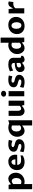

<svg xmlns="http://www.w3.org/2000/svg" viewBox="2612 -3434 1084 6349"><g transform="rotate(-90 3154.5 -260.0)"><path d="M242.2 -110.4Q262.7 -101.1 281.7 -98.1Q300.8 -95.2 313 -95.2Q345.2 -95.2 369.6 -109.1Q394 -123 410.4 -146.5Q426.8 -169.9 435.1 -200.2Q443.4 -230.5 443.4 -262.7Q443.4 -296.9 436 -324.7Q428.7 -352.5 415.3 -372.3Q401.9 -392.1 383.3 -402.6Q364.7 -413.1 342.3 -413.1Q316.4 -413.1 289.8 -400.1Q263.2 -387.2 242.2 -365.2ZM236.3 -437Q254.4 -453.6 274.4 -469.7Q294.4 -485.8 316.4 -498.5Q338.4 -511.2 363.3 -519.3Q388.2 -527.3 416.5 -527.3Q463.4 -527.3 500.7 -506.6Q538.1 -485.8 564 -451.4Q589.8 -417 603.5 -372.8Q617.2 -328.6 617.2 -281.7Q617.2 -240.7 606.9 -203.1Q596.7 -165.5 577.6 -133.1Q558.6 -100.6 532 -74.2Q505.4 -47.9 472.9 -29.3Q440.4 -10.7 402.8 -0.5Q365.2 9.8 324.7 9.8Q313.5 9.8 301.8 9Q290 8.3 279.1 7.1Q268.1 5.9 258.5 3.9Q249 2 242.2 -0.5V261.7H72.8V-517.6H216.8Z M1187 -54.2Q1160.6 -35.6 1133.1 -23.2Q1105.5 -10.7 1078.1 -3.4Q1050.8 3.9 1024.4 6.8Q998 9.8 973.6 9.8Q911.1 9.8 860.8 -7.1Q810.5 -23.9 775.4 -55.7Q740.2 -87.4 721.4 -133.8Q702.6 -180.2 702.6 -239.7Q702.6 -307.1 726.1 -360.6Q749.5 -414.1 788.8 -450.9Q828.1 -487.8 879.9 -507.6Q931.6 -527.3 988.3 -527.3Q1037.1 -527.3 1078.4 -512.2Q1119.6 -497.1 1149.7 -467.5Q1179.7 -438 1196.3 -394.3Q1212.9 -350.6 1212.9 -293.5Q1212.9 -274.9 1211.2 -259.3Q1209.5 -243.7 1207 -233.4H877Q877 -199.2 888.9 -174.8Q900.9 -150.4 923.1 -134.5Q945.3 -118.7 976.6 -111.3Q1007.8 -104 1046.4 -104Q1060.1 -104 1076.9 -105Q1093.8 -106 1112.1 -108.6Q1130.4 -111.3 1149.4 -115.5Q1168.5 -119.6 1187 -126.5ZM1059.1 -293Q1059.1 -326.7 1052.5 -351.1Q1045.9 -375.5 1034.2 -391.4Q1022.5 -407.2 1006.3 -414.8Q990.2 -422.4 971.2 -422.4Q950.2 -422.4 932.9 -413.6Q915.5 -404.8 903.1 -388.2Q890.6 -371.6 883.8 -347.7Q877 -323.7 877 -293Z M1320.3 -136.7 1329.1 -141.6Q1369.6 -119.6 1413.1 -107.4Q1456.5 -95.2 1492.7 -95.2Q1512.7 -95.2 1527.3 -99.4Q1542 -103.5 1551.5 -110.4Q1561 -117.2 1565.7 -126.2Q1570.3 -135.3 1570.3 -145Q1570.3 -161.1 1559.3 -171.4Q1548.3 -181.6 1530 -189Q1511.7 -196.3 1488.5 -201.9Q1465.3 -207.5 1441.2 -214.6Q1417 -221.7 1393.8 -231.4Q1370.6 -241.2 1352.3 -256.8Q1334 -272.5 1323 -295.7Q1312 -318.8 1312 -352.1Q1312 -390.6 1327.9 -422.9Q1343.8 -455.1 1374.8 -478.3Q1405.8 -501.5 1451.2 -514.4Q1496.6 -527.3 1556.2 -527.3Q1571.3 -527.3 1590.3 -526.4Q1609.4 -525.4 1629.2 -523.4Q1648.9 -521.5 1667.7 -518.1Q1686.5 -514.6 1701.7 -510.3L1676.8 -400.4L1667.5 -395Q1632.3 -409.7 1597.9 -416Q1563.5 -422.4 1539.1 -422.4Q1519 -422.4 1504.9 -418.5Q1490.7 -414.6 1481.9 -408Q1473.1 -401.4 1469 -392.8Q1464.8 -384.3 1464.8 -374.5Q1464.8 -357.4 1476.1 -346.9Q1487.3 -336.4 1505.4 -329.3Q1523.4 -322.3 1546.9 -316.7Q1570.3 -311 1594.5 -304.4Q1618.7 -297.9 1642.1 -288.3Q1665.5 -278.8 1683.6 -263.2Q1701.7 -247.6 1712.9 -224.9Q1724.1 -202.1 1724.1 -168.9Q1724.1 -133.3 1709.7 -100.8Q1695.3 -68.4 1666 -43.9Q1636.7 -19.5 1592 -4.9Q1547.4 9.8 1486.8 9.8Q1463.9 9.8 1439.2 7.6Q1414.6 5.4 1389.9 1Q1365.2 -3.4 1341.1 -10.3Q1316.9 -17.1 1295.9 -26.4Z M2112.3 -527.3Q2155.8 -527.3 2190.9 -518.6Q2226.1 -509.8 2248.5 -498L2350.6 -530.3V261.7H2180.7V-72.3Q2161.1 -56.6 2140.1 -41.7Q2119.1 -26.9 2096.9 -15.4Q2074.7 -3.9 2050.8 2.9Q2026.9 9.8 2001 9.8Q1956.1 9.8 1919.9 -10.7Q1883.8 -31.2 1858.4 -65.2Q1833 -99.1 1819.3 -143.3Q1805.7 -187.5 1805.7 -234.9Q1805.7 -296.4 1828.4 -349.9Q1851.1 -403.3 1891.8 -442.6Q1932.6 -481.9 1988.8 -504.6Q2044.9 -527.3 2112.3 -527.3ZM2180.7 -405.3Q2141.6 -422.4 2106.9 -422.4Q2075.2 -422.4 2051.5 -409.2Q2027.8 -396 2012 -373.8Q1996.1 -351.6 1988.3 -321.8Q1980.5 -292 1980.5 -258.8Q1980.5 -225.6 1987.8 -197.3Q1995.1 -168.9 2009.5 -148.2Q2023.9 -127.4 2045.2 -115.7Q2066.4 -104 2094.2 -104Q2113.8 -104 2135.7 -112.3Q2157.7 -120.6 2180.7 -139.2Z M2496.1 -517.6H2665.5V-194.3Q2665.5 -173.8 2670.9 -157Q2676.3 -140.1 2686 -128.4Q2695.8 -116.7 2709.2 -110.4Q2722.7 -104 2738.8 -104Q2763.7 -104 2786.4 -117.9Q2809.1 -131.8 2829.6 -151.4V-517.6H2999V0H2856L2835 -84.5Q2817.4 -68.8 2797.1 -52Q2776.9 -35.2 2754.2 -21.5Q2731.4 -7.8 2706.8 1Q2682.1 9.8 2655.3 9.8Q2625.5 9.8 2596.9 -1.5Q2568.4 -12.7 2545.9 -34.9Q2523.4 -57.1 2509.8 -90.8Q2496.1 -124.5 2496.1 -169.4Z M3144.5 -517.6H3314V0H3144.5ZM3227.1 -599.1Q3205.1 -599.1 3187.5 -605.5Q3169.9 -611.8 3157.5 -623Q3145 -634.3 3138.2 -649.4Q3131.3 -664.6 3131.3 -682.1Q3131.3 -700.2 3138.9 -715.8Q3146.5 -731.4 3159.7 -743.2Q3172.9 -754.9 3191.4 -761.7Q3210 -768.6 3231.9 -768.6Q3253.4 -768.6 3271.2 -762Q3289.1 -755.4 3301.5 -744.1Q3314 -732.9 3320.8 -717.8Q3327.6 -702.6 3327.6 -685.1Q3327.6 -667 3320.1 -651.4Q3312.5 -635.7 3299.3 -624Q3286.1 -612.3 3267.6 -605.7Q3249 -599.1 3227.1 -599.1Z M3450.7 -136.7 3459.5 -141.6Q3500 -119.6 3543.5 -107.4Q3586.9 -95.2 3623 -95.2Q3643.1 -95.2 3657.7 -99.4Q3672.4 -103.5 3681.9 -110.4Q3691.4 -117.2 3696 -126.2Q3700.7 -135.3 3700.7 -145Q3700.7 -161.1 3689.7 -171.4Q3678.7 -181.6 3660.4 -189Q3642.1 -196.3 3618.9 -201.9Q3595.7 -207.5 3571.5 -214.6Q3547.4 -221.7 3524.2 -231.4Q3501 -241.2 3482.7 -256.8Q3464.4 -272.5 3453.4 -295.7Q3442.4 -318.8 3442.4 -352.1Q3442.4 -390.6 3458.3 -422.9Q3474.1 -455.1 3505.1 -478.3Q3536.1 -501.5 3581.5 -514.4Q3627 -527.3 3686.5 -527.3Q3701.7 -527.3 3720.7 -526.4Q3739.7 -525.4 3759.5 -523.4Q3779.3 -521.5 3798.1 -518.1Q3816.9 -514.6 3832 -510.3L3807.1 -400.4L3797.9 -395Q3762.7 -409.7 3728.3 -416Q3693.8 -422.4 3669.4 -422.4Q3649.4 -422.4 3635.3 -418.5Q3621.1 -414.6 3612.3 -408Q3603.5 -401.4 3599.4 -392.8Q3595.2 -384.3 3595.2 -374.5Q3595.2 -357.4 3606.4 -346.9Q3617.7 -336.4 3635.7 -329.3Q3653.8 -322.3 3677.2 -316.7Q3700.7 -311 3724.9 -304.4Q3749 -297.9 3772.5 -288.3Q3795.9 -278.8 3814 -263.2Q3832 -247.6 3843.3 -224.9Q3854.5 -202.1 3854.5 -168.9Q3854.5 -133.3 3840.1 -100.8Q3825.7 -68.4 3796.4 -43.9Q3767.1 -19.5 3722.4 -4.9Q3677.7 9.8 3617.2 9.8Q3594.2 9.8 3569.6 7.6Q3544.9 5.4 3520.3 1Q3495.6 -3.4 3471.4 -10.3Q3447.3 -17.1 3426.3 -26.4Z M4252.9 -74.7Q4238.3 -62.5 4219.7 -47.9Q4201.2 -33.2 4179.2 -20.3Q4157.2 -7.3 4132.3 1.2Q4107.4 9.8 4079.6 9.8Q4045.9 9.8 4020.5 -3.2Q3995.1 -16.1 3978.3 -37.1Q3961.4 -58.1 3952.9 -84.5Q3944.3 -110.8 3944.3 -137.2Q3944.3 -173.3 3960.7 -205.1Q3977.1 -236.8 4011.7 -260.5Q4046.4 -284.2 4100.1 -297.9Q4153.8 -311.5 4228 -311.5H4247.1V-341.8Q4247.1 -381.3 4222.7 -401.9Q4198.2 -422.4 4157.2 -422.4Q4139.2 -422.4 4119.4 -418Q4099.6 -413.6 4079.6 -406Q4059.6 -398.4 4040.5 -388.2Q4021.5 -377.9 4004.9 -366.2L3996.1 -371.1L3967.3 -474.1Q4030.3 -503.4 4086.4 -515.4Q4142.6 -527.3 4196.8 -527.3Q4243.2 -527.3 4283.4 -518.6Q4323.7 -509.8 4353.3 -490Q4382.8 -470.2 4399.9 -438.5Q4417 -406.7 4417 -360.4V-152.3Q4417 -143.6 4418.5 -135Q4419.9 -126.5 4423.8 -119.6Q4427.7 -112.8 4434.6 -108.4Q4441.4 -104 4452.1 -104Q4459 -104 4465.6 -105Q4472.2 -106 4480.5 -109.4V-37.1Q4448.7 -15.1 4417 -2.7Q4385.3 9.8 4355.5 9.8Q4316.9 9.8 4292 -12.2Q4267.1 -34.2 4252.9 -74.7ZM4247.1 -252H4228.5Q4189.9 -252 4164.8 -246.3Q4139.6 -240.7 4124.8 -230.5Q4109.9 -220.2 4104 -205.8Q4098.1 -191.4 4098.1 -173.3Q4098.1 -154.8 4103.5 -141.8Q4108.9 -128.9 4117.9 -120.4Q4127 -111.8 4138.9 -107.9Q4150.9 -104 4164.1 -104Q4182.1 -104 4202.9 -111.6Q4223.6 -119.1 4247.1 -138.7Z M4916 -406.7Q4893.1 -416.5 4875.2 -419.4Q4857.4 -422.4 4846.2 -422.4Q4813 -422.4 4788.3 -408.7Q4763.7 -395 4747.3 -371.8Q4731 -348.6 4722.9 -317.9Q4714.8 -287.1 4714.8 -252.9Q4714.8 -219.7 4722.2 -192.4Q4729.5 -165 4742.9 -145.3Q4756.3 -125.5 4774.9 -114.7Q4793.5 -104 4816.4 -104Q4841.8 -104 4868.2 -116.9Q4894.5 -129.9 4916 -152.3ZM4916 -782.2H5085.9V0H4940.9L4921.9 -80.1Q4903.8 -64 4884 -47.9Q4864.3 -31.7 4842 -19Q4819.8 -6.3 4794.9 1.7Q4770 9.8 4741.7 9.8Q4694.8 9.8 4657.7 -11Q4620.6 -31.7 4594.5 -66.2Q4568.4 -100.6 4554.7 -144.5Q4541 -188.5 4541 -235.4Q4541 -276.4 4551.3 -314Q4561.5 -351.6 4580.6 -384Q4599.6 -416.5 4626.2 -442.9Q4652.8 -469.2 4685.3 -488Q4717.8 -506.8 4755.1 -517.1Q4792.5 -527.3 4833 -527.3Q4857.9 -527.3 4880.4 -523.9Q4902.8 -520.5 4916 -516.6Z M5467.3 9.8Q5400.4 9.8 5350.3 -11Q5300.3 -31.7 5267.1 -66.7Q5233.9 -101.6 5217.5 -147.7Q5201.2 -193.8 5201.2 -244.6Q5201.2 -303.7 5222.7 -355.5Q5244.1 -407.2 5283.4 -445.3Q5322.8 -483.4 5378.4 -505.4Q5434.1 -527.3 5502.4 -527.3Q5568.8 -527.3 5618.9 -506.8Q5668.9 -486.3 5702.1 -451.7Q5735.4 -417 5752.2 -370.4Q5769 -323.7 5769 -272Q5769 -211.4 5747.1 -159.9Q5725.1 -108.4 5685.3 -70.6Q5645.5 -32.7 5590.1 -11.5Q5534.7 9.8 5467.3 9.8ZM5488.3 -95.2Q5511.2 -95.2 5530.5 -105Q5549.8 -114.7 5564 -134.5Q5578.1 -154.3 5586.2 -183.6Q5594.2 -212.9 5594.2 -252Q5594.2 -288.6 5586.7 -319.8Q5579.1 -351.1 5564.7 -373.8Q5550.3 -396.5 5529.5 -409.4Q5508.8 -422.4 5481.9 -422.4Q5458.5 -422.4 5439 -411.9Q5419.4 -401.4 5405.5 -381.3Q5391.6 -361.3 5383.8 -332Q5376 -302.7 5376 -264.6Q5376 -226.1 5383.8 -194.8Q5391.6 -163.6 5406.2 -141.4Q5420.9 -119.1 5441.7 -107.2Q5462.4 -95.2 5488.3 -95.2Z M5884.8 -517.6H6027.8L6048.3 -365.7Q6056.2 -379.9 6064.2 -394.5Q6072.3 -409.2 6079.3 -421.6Q6086.4 -434.1 6092 -443.4Q6097.7 -452.6 6100.1 -457Q6109.4 -472.2 6121.1 -485.1Q6132.8 -498 6147 -507.3Q6161.1 -516.6 6178.7 -522Q6196.3 -527.3 6217.8 -527.3Q6231.9 -527.3 6248.8 -523.7Q6265.6 -520 6279.8 -511.7L6261.2 -359.4Q6256.8 -360.4 6249.5 -361.1Q6242.2 -361.8 6234.1 -362.3Q6226.1 -362.8 6218.5 -363Q6210.9 -363.3 6205.1 -363.3Q6155.8 -363.3 6116.9 -344.2Q6078.1 -325.2 6054.2 -295.4V0H5884.8Z"/></g></svg>

Font: Proza Libre
Style: Bold
Weight: 700
Designer: Jasper de Waard
Foundry: Jasper de Waard
Version: Version 1.000; ttfautohint (v1.4.1.8-43bc)